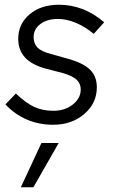

<svg xmlns="http://www.w3.org/2000/svg" viewBox="-20 -517 483 811"><path d="M3 0ZM3 -76 47 -122Q90 -81 125.5 -65Q161 -49 205 -49Q254 -49 287.5 -75.5Q321 -102 321 -139Q321 -164 304 -180Q287 -196 247 -208L170 -228Q113 -244 85 -275Q57 -306 57 -353Q57 -416 105 -456.5Q153 -497 229 -497Q281 -497 329 -478.5Q377 -460 420 -423L376 -374Q340 -404 300.5 -420.5Q261 -437 225 -437Q179 -437 150.5 -415.5Q122 -394 122 -360Q122 -333 138 -316.5Q154 -300 192 -290L270 -268Q333 -250 361 -222Q389 -194 389 -148Q389 -81 336 -35.5Q283 10 204 10Q145 10 93.5 -12Q42 -34 3 -76ZM155 87H228L121 274H68Z"/></svg>

Font: Red Hat Text
Style: Italic
Weight: 400
Italic angle: -12°
Designer: Pentagram / MCKL
Foundry: Pentagram / MCKL
Version: Version 1.005; Red Hat Text Italic